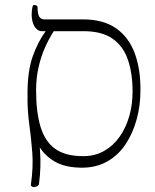

<svg xmlns="http://www.w3.org/2000/svg" viewBox="-20 -671 632 782"><path d="M122 -259Q123 -230 130.5 -176.5Q138 -123 143 -57.5Q148 8 139 77Q138 84 131.5 87.5Q125 91 118 91Q113 91 109 88Q105 85 106 80Q116 9 111.5 -49.5Q107 -108 99.5 -162.5Q92 -217 92 -270ZM314 12Q247 12 204 -12.5Q161 -37 136.5 -79.5Q112 -122 102 -176Q92 -230 92 -289Q92 -382 113.5 -442Q135 -502 166 -544H150Q139 -544 129.5 -552.5Q120 -561 114.5 -576.5Q109 -592 109 -613Q109 -622 110 -630Q111 -638 113 -646Q114 -650 119 -650.5Q124 -651 128.5 -648.5Q133 -646 133 -641Q133 -615 139.5 -604Q146 -593 158 -592Q199 -592 239 -592Q279 -592 318 -592Q401 -592 453 -555.5Q505 -519 529 -453.5Q553 -388 552 -302Q552 -241 536.5 -184.5Q521 -128 491.5 -83.5Q462 -39 417 -13.5Q372 12 314 12ZM319 -35Q367 -35 404.5 -56.5Q442 -78 467.5 -114.5Q493 -151 506.5 -198Q520 -245 520 -298Q520 -372 501 -427.5Q482 -483 438.5 -513.5Q395 -544 320 -544H199Q180 -515 163.5 -478Q147 -441 137 -397Q127 -353 127 -302Q127 -215 145 -155Q163 -95 204.5 -65Q246 -35 319 -35Z"/></svg>

Font: Noto Rashi Hebrew ExtraLight
Style: Regular
Weight: 250
Version: Version 1.006